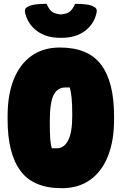

<svg xmlns="http://www.w3.org/2000/svg" viewBox="-20 -970 640 1010"><path d="M295 -720Q445 -720 512.5 -629Q580 -538 580 -360V-340Q580 -230 548 -149Q516 -68 454.5 -24Q393 20 305 20Q155 20 87.5 -71.5Q20 -163 20 -340V-360Q20 -471 52 -551.5Q84 -632 145.5 -676Q207 -720 295 -720ZM242 -326Q242 -266 244.5 -236Q247 -206 253 -190H279Q317 -190 338.5 -231.5Q360 -273 360 -360V-373Q360 -468 347 -510H325Q282 -510 262 -470Q242 -430 242 -333ZM375 -950Q410 -950 435 -946.5Q460 -943 477 -933Q493 -924 488 -903Q475 -843 426.5 -807Q378 -771 304 -771H296Q223 -771 174.5 -807Q126 -843 112 -903Q107 -924 123 -933Q140 -943 165.5 -946.5Q191 -950 225 -950Q237 -922 252 -909.5Q267 -897 300 -894Q333 -897 348 -909.5Q363 -922 375 -950Z"/></svg>

Font: Recursive Mn Csl St XBk
Style: Regular
Weight: 1000
Monospace: yes
Version: Version 1.079;hotconv 1.0.112;makeotfexe 2.5.65598; ttfautoh